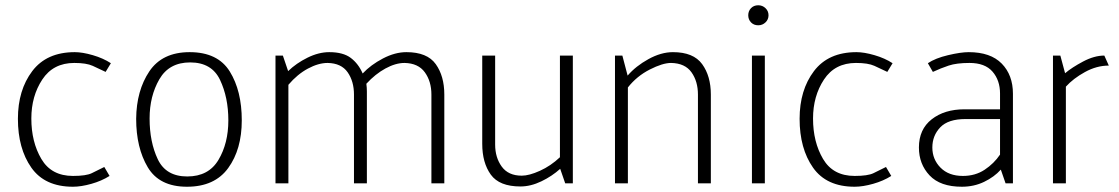

<svg xmlns="http://www.w3.org/2000/svg" viewBox="-20 -696 4248 729"><path d="M396 -28Q366 -9 327 2Q288 13 257 13Q150 13 99 -59.5Q48 -132 48 -245Q48 -354 102.5 -426Q157 -498 264 -498Q293 -498 332.5 -486.5Q372 -475 401 -456L381 -423Q356 -435 332 -446Q308 -457 262 -457Q182 -457 140.5 -394Q99 -331 99 -246Q99 -157 137 -92.5Q175 -28 257 -28Q307 -28 328.5 -38.5Q350 -49 376 -62Z M690 13Q585 13 541 -61Q497 -135 497 -245Q498 -352 547 -425Q596 -498 700 -498Q807 -498 852.5 -424.5Q898 -351 898 -239Q898 -129 846.5 -58Q795 13 690 13ZM847 -239Q847 -326 815.5 -392.5Q784 -459 702 -459Q622 -459 585 -395Q548 -331 548 -246Q548 -157 579 -91.5Q610 -26 691 -26Q772 -26 809.5 -89Q847 -152 847 -239Z M1026 0V-485H1054L1074 -426Q1105 -456 1147.5 -477Q1190 -498 1230 -498Q1283 -498 1312 -476Q1341 -454 1357 -417Q1388 -450 1434 -474Q1480 -498 1523 -498Q1602 -498 1634.5 -452.5Q1667 -407 1667 -337V0H1618V-337Q1618 -387 1593 -421.5Q1568 -456 1516 -457Q1482 -457 1443.5 -436Q1405 -415 1371 -378Q1372 -369 1372.5 -363Q1373 -357 1373 -349V0H1324V-337Q1324 -387 1300 -421.5Q1276 -456 1224 -457Q1189 -457 1149 -435.5Q1109 -414 1075 -374V0Z M2155 -485V0H2126L2107 -55Q2076 -27 2035.5 -7.5Q1995 12 1956 12Q1876 12 1843.5 -33Q1811 -78 1811 -150V-485H1860V-147Q1860 -98 1885 -63.5Q1910 -29 1961 -29Q1989 -29 2030 -47.5Q2071 -66 2106 -99V-485Z M2315 0V-485H2343L2363 -409Q2394 -445 2442 -471.5Q2490 -498 2535 -498Q2613 -498 2646 -452.5Q2679 -407 2679 -337V0H2630V-337Q2630 -387 2605.5 -421.5Q2581 -456 2528 -457Q2496 -457 2447 -432Q2398 -407 2364 -364V0Z M2859 -600Q2842 -600 2831.5 -611Q2821 -622 2821 -638Q2821 -654 2831.5 -665Q2842 -676 2859 -676Q2875 -676 2886.5 -665Q2898 -654 2898 -638Q2898 -622 2886.5 -611Q2875 -600 2859 -600ZM2835 0V-485H2884V0Z M3364 -28Q3334 -9 3295 2Q3256 13 3225 13Q3118 13 3067 -59.5Q3016 -132 3016 -245Q3016 -354 3070.5 -426Q3125 -498 3232 -498Q3261 -498 3300.5 -486.5Q3340 -475 3369 -456L3349 -423Q3324 -435 3300 -446Q3276 -457 3230 -457Q3150 -457 3108.5 -394Q3067 -331 3067 -246Q3067 -157 3105 -92.5Q3143 -28 3225 -28Q3275 -28 3296.5 -38.5Q3318 -49 3344 -62Z M3520 -136Q3520 -91 3551 -59.5Q3582 -28 3636 -28Q3683 -28 3718.5 -51.5Q3754 -75 3777 -109V-244H3646Q3580 -244 3550 -212.5Q3520 -181 3520 -136ZM3503 -456Q3531 -475 3579.5 -486.5Q3628 -498 3658 -498Q3741 -498 3783.5 -454.5Q3826 -411 3826 -340V0H3798L3780 -52Q3755 -24 3716.5 -5.5Q3678 13 3632 13Q3550 13 3509.5 -30Q3469 -73 3469 -136Q3469 -205 3517.5 -243Q3566 -281 3642 -281H3777V-341Q3777 -391 3748.5 -424Q3720 -457 3661 -457Q3612 -457 3582 -447Q3552 -437 3522 -423Z M3978 0V-485H4006L4024 -418Q4050 -440 4092.5 -462.5Q4135 -485 4173 -485L4190 -447Q4144 -447 4099.5 -422.5Q4055 -398 4027 -367V0Z"/></svg>

Font: Palanquin Thin
Style: Regular
Weight: 250
Designer: Pria Ravichandran
Version: Version 1.001